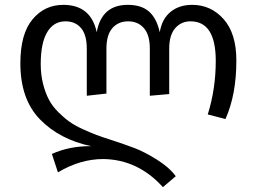

<svg xmlns="http://www.w3.org/2000/svg" viewBox="-20 -558 1058 792"><path d="M773 -538Q850 -538 902.5 -479Q955 -420 955 -308Q955 -167 910 -67L837 -86Q870 -191 870 -307Q870 -470 766 -470Q727 -470 702.5 -441.5Q678 -413 678 -357V-170L598 -163V-358Q598 -414 573.5 -442Q549 -470 509 -470Q468 -470 443.5 -442Q419 -414 419 -357V-172L338 -163V-357Q338 -414 314.5 -442Q291 -470 250 -470Q201 -470 174.5 -425Q148 -380 148 -294Q148 -250 157.5 -212.5Q167 -175 181.5 -147.5Q196 -120 220 -96Q244 -72 266.5 -56Q289 -40 322 -25Q355 -10 379 -1Q403 8 438 19Q496 38 535.5 53Q575 68 626.5 100Q678 132 705 169L652 214Q549 100 406 98Q311 98 219 153L194 77Q267 44 356 45Q225 17 144.5 -66Q64 -149 64 -297Q64 -418 114 -478Q164 -538 241 -538Q355 -538 379 -425Q399 -538 507 -538Q563 -538 594.5 -510.5Q626 -483 639 -425Q648 -480 683.5 -509Q719 -538 773 -538Z"/></svg>

Font: FiraGO Book
Style: Regular
Weight: 350
Designer: bBox Type
Foundry: bBox Type GmbH
Version: Version 1.001;PS 001.001;hotconv 1.0.88;makeotf.lib2.5.64775